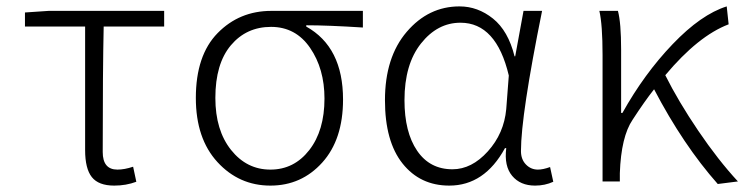

<svg xmlns="http://www.w3.org/2000/svg" viewBox="-20 -567 2326 600"><path d="M337 13Q288 13 267 -13.5Q246 -40 246 -98V-484H58V-528L132 -533H493V-484H304Q301 -350 301 -92Q301 -37 347 -37Q369 -37 396 -46L406 1Q374 13 337 13Z M825 13Q727 13 659.5 -60.5Q592 -134 592 -261Q592 -394 660 -463.5Q728 -533 828 -533H1114V-481Q1005 -488 937 -488V-484Q1052 -420 1052 -256Q1052 -131 987 -59Q922 13 825 13ZM994 -259Q994 -352 949 -417.5Q904 -483 827 -483Q750 -483 701.5 -425.5Q653 -368 653 -261Q653 -160 702 -98.5Q751 -37 825 -37Q899 -37 946.5 -98Q994 -159 994 -259Z M1384 13Q1293 13 1238 -56Q1183 -125 1183 -254Q1183 -388 1251 -467.5Q1319 -547 1416 -547Q1473 -547 1520.5 -509Q1568 -471 1588 -391H1590L1616 -533H1674Q1608 -207 1608 -95Q1608 -69 1623.5 -53Q1639 -37 1661 -37Q1677 -37 1699 -45L1709 1Q1683 13 1652 13Q1606 13 1580.5 -17.5Q1555 -48 1562 -104H1558Q1494 13 1384 13ZM1394 -38Q1454 -38 1504.5 -94Q1555 -150 1562 -226L1570 -331Q1531 -496 1419 -496Q1347 -496 1295.5 -431Q1244 -366 1244 -254Q1244 -154 1283.5 -96Q1323 -38 1394 -38Z M2286 0 2223 8Q2115 -114 2024 -288Q1994 -250 1957 -193Q1921 -140 1917 -26V0H1863V-395Q1863 -490 1853 -533H1911Q1921 -496 1921 -412V-214H1925Q1993 -336 2082 -429Q2171 -522 2251 -547L2257 -491Q2162 -455 2059 -332Q2100 -250 2162 -158.5Q2224 -67 2286 0Z"/></svg>

Font: NotoSansHansLight
Style: Regular
Weight: 300
Designer: Ryoko NISHIZUKA  (kana & ideographs); Paul D. Hunt (Latin, Greek & Cyrillic); Wenlong ZHANG  (bopomofo); Sandoll Communi
Foundry: Adobe Systems Incorporated
Version: Version 1.00;December 8, 2021;FontCreator 13.0.0.2675 64-bit